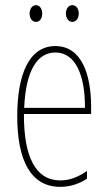

<svg xmlns="http://www.w3.org/2000/svg" viewBox="-20 -716 420 746"><path d="M95 -663C95 -646 104 -631 120 -631C134 -631 144 -644 144 -663C144 -682 134 -696 120 -696C104 -696 95 -680 95 -663ZM236 -664C236 -646 246 -631 261 -631C276 -631 286 -645 286 -664C286 -683 275 -696 261 -696C246 -696 236 -681 236 -664ZM195 -537C94 -537 47 -429 47 -264C47 -94 99 10 214 10C255 10 290 -3 318 -22V-52C283 -27 249 -15 214 -15C119 -15 72 -106 73 -273H334V-301C334 -421 300 -537 195 -537ZM195 -512C278 -512 311 -414 310 -297H74C80 -442 125 -512 195 -512Z"/></svg>

Font: Noto Sans Malayalam ExtraCondensed Thin
Style: Regular
Weight: 100
Width: 2
Designer: Jelle Bosma - Monotype Design Team
Foundry: Monotype Imaging Inc.
Version: Version 2.104